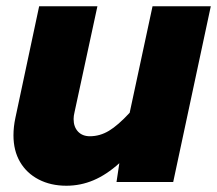

<svg xmlns="http://www.w3.org/2000/svg" viewBox="-20 -580 693 613"><path d="M215 -200Q215 -175 229 -160Q243 -145 267 -145Q299 -145 328 -162.5Q357 -180 394 -220L467 -560H653L533 1H352L361 -59Q320 -22 278.5 -4.5Q237 13 192 13Q142 13 103.5 -7Q65 -27 44 -63Q23 -99 23 -148Q23 -175 29 -203L105 -560H291L218 -222Q215 -210 215 -200Z"/></svg>

Font: Azeret Mono ExtraBold
Style: Italic
Weight: 800
Italic angle: -12°
Designer: Martin Vácha
Foundry: Displaay
Version: Version 1.000; Glyphs 3.0.3, build 3074